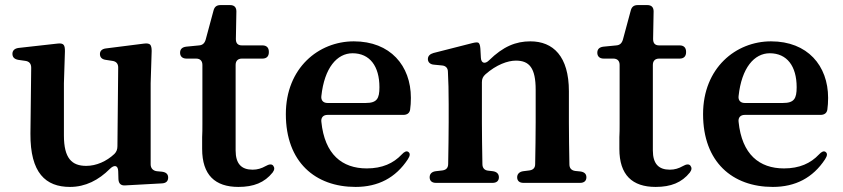

<svg xmlns="http://www.w3.org/2000/svg" viewBox="-20 -714 3323 757"><path d="M256 23C317 23 369 -4 413 -48C430 -65 445 -63 446 -40L447 -7C448 10 457 18 473 17L619 9C635 8 643 0 643 -14C643 -28 634 -35 619 -37L598 -39C583 -41 574 -51 574 -66V-386L578 -513C578 -526 576 -532 573 -537C569 -542 560 -544 547 -542L397 -523C382 -521 374 -513 374 -501C374 -488 382 -480 397 -478L423 -474C438 -472 446 -463 446 -448L443 -138C443 -126 440 -116 431 -107C400 -78 360 -60 320 -60C263 -60 232 -90 232 -180V-386L236 -512C236 -524 235 -532 231 -537C227 -542 219 -544 205 -542L53 -525C38 -523 29 -515 29 -502C29 -489 36 -481 52 -478L80 -474C95 -472 103 -463 103 -447L100 -187C99 -32 160 23 256 23Z M920 23C980 23 1023 6 1055 -34C1063 -45 1063 -53 1057 -61C1051 -68 1041 -67 1027 -59C1011 -50 995 -45 976 -45C932 -45 909 -68 909 -121V-458C909 -474 918 -483 934 -483H1015C1031 -483 1040 -492 1040 -508V-510C1040 -526 1031 -535 1015 -535H934C918 -535 910 -543 910 -560L912 -669C912 -686 903 -694 887 -694H850C835 -694 826 -688 822 -673L791 -558C787 -544 779 -536 765 -535L714 -530C698 -528 690 -520 690 -506C690 -492 699 -483 715 -483H753C769 -483 778 -474 778 -458V-225C778 -205 778 -189 777 -173V-127C777 -24 828 23 920 23Z M1382 23C1471 23 1540 -13 1588 -86C1597 -100 1598 -109 1590 -115C1583 -120 1574 -116 1564 -105C1531 -70 1487 -50 1426 -50C1329 -50 1260 -105 1247 -234C1245 -251 1255 -261 1271 -261H1570C1585 -261 1595 -268 1597 -282C1599 -296 1600 -311 1600 -328C1600 -455 1519 -551 1375 -551C1236 -551 1107 -446 1107 -264C1107 -75 1223 23 1382 23ZM1247 -335C1259 -447 1309 -504 1370 -504C1438 -504 1476 -453 1476 -370C1476 -325 1466 -308 1422 -308H1271C1255 -308 1245 -318 1247 -335Z M1674 -15C1674 -1 1683 7 1699 7H1922C1938 7 1947 -1 1947 -15C1947 -29 1938 -37 1923 -39L1906 -41C1891 -42 1882 -51 1882 -67C1881 -121 1880 -187 1880 -232V-390C1880 -403 1884 -412 1894 -421C1937 -459 1982 -475 2014 -475C2067 -475 2092 -446 2092 -360V-232C2092 -185 2091 -120 2090 -67C2090 -52 2082 -44 2067 -42L2043 -39C2028 -37 2019 -28 2019 -15C2019 -1 2028 7 2044 7H2267C2283 7 2292 -1 2292 -15C2292 -29 2283 -36 2268 -38L2248 -40C2233 -42 2225 -51 2225 -66C2224 -119 2223 -185 2223 -232V-354C2223 -492 2161 -551 2071 -551C2014 -551 1964 -531 1908 -476C1892 -460 1877 -465 1876 -486L1874 -522C1873 -535 1871 -541 1867 -545C1863 -548 1854 -547 1842 -544L1689 -505C1675 -501 1667 -493 1667 -481C1667 -469 1676 -460 1691 -459L1722 -456C1737 -455 1746 -446 1746 -431C1748 -394 1749 -355 1749 -303V-232C1749 -188 1748 -121 1747 -68C1747 -52 1739 -44 1724 -42L1698 -39C1683 -37 1674 -29 1674 -15Z M2565 23C2625 23 2668 6 2700 -34C2708 -45 2708 -53 2702 -61C2696 -68 2686 -67 2672 -59C2656 -50 2640 -45 2621 -45C2577 -45 2554 -68 2554 -121V-458C2554 -474 2563 -483 2579 -483H2660C2676 -483 2685 -492 2685 -508V-510C2685 -526 2676 -535 2660 -535H2579C2563 -535 2555 -543 2555 -560L2557 -669C2557 -686 2548 -694 2532 -694H2495C2480 -694 2471 -688 2467 -673L2436 -558C2432 -544 2424 -536 2410 -535L2359 -530C2343 -528 2335 -520 2335 -506C2335 -492 2344 -483 2360 -483H2398C2414 -483 2423 -474 2423 -458V-225C2423 -205 2423 -189 2422 -173V-127C2422 -24 2473 23 2565 23Z M3027 23C3116 23 3185 -13 3233 -86C3242 -100 3243 -109 3235 -115C3228 -120 3219 -116 3209 -105C3176 -70 3132 -50 3071 -50C2974 -50 2905 -105 2892 -234C2890 -251 2900 -261 2916 -261H3215C3230 -261 3240 -268 3242 -282C3244 -296 3245 -311 3245 -328C3245 -455 3164 -551 3020 -551C2881 -551 2752 -446 2752 -264C2752 -75 2868 23 3027 23ZM2892 -335C2904 -447 2954 -504 3015 -504C3083 -504 3121 -453 3121 -370C3121 -325 3111 -308 3067 -308H2916C2900 -308 2890 -318 2892 -335Z"/></svg>

Font: 寒蝉锦书宋Pro Soft
Style: Regular
Weight: 700
Designer: 寒蝉锦书宋{Warren} 思源宋体{Ryoko NISHIZUKA 西塚涼子 (kana & ideographs); Frank Grießhammer (Latin, Greek & Cyrillic); Wenlong ZHANG 
Foundry: Adobe & ChillType
Version: Version 2.000;Glyphs 3.1.1 (3135)